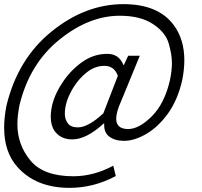

<svg xmlns="http://www.w3.org/2000/svg" viewBox="-20 -737 975 927"><path d="M316 170Q153 170 63 68Q0 -3 0 -121Q0 -169 11 -226Q65 -452 228.5 -584.5Q392 -717 576 -717Q743 -717 818 -617Q870 -548 870 -446Q870 -402 860 -351Q838 -254 791 -189Q744 -124 686.5 -90.5Q629 -57 579 -57Q534 -57 507 -78Q483 -96 483 -133V-141H481Q397 -64 329 -64Q273 -64 244 -104Q225 -131 225 -173Q225 -254 282 -339Q320 -397 376 -437Q432 -477 498 -477Q555 -477 576 -423H578L599 -468H655L565 -249Q541 -196 541 -164Q541 -114 599 -114Q651 -114 712.5 -175Q774 -236 800 -348Q810 -393 810 -433Q810 -474 794.5 -527.5Q779 -581 718.5 -621Q658 -661 558 -661Q409 -661 265.5 -544.5Q122 -428 74 -229Q64 -179 64 -137Q64 -38 127 38Q190 114 334 114Q432 114 527 63L539 113Q432 170 316 170ZM356 -122Q406 -122 479 -190L549 -371Q532 -419 484 -419Q439 -419 400 -388.5Q361 -358 334 -314Q293 -247 293 -188Q293 -161 307.5 -141.5Q322 -122 356 -122Z"/></svg>

Font: l_WÎeÑOS 300W
Style: Regular
Weight: 300
Designer: R?O
Version: Version 2.00 June 21, 2023